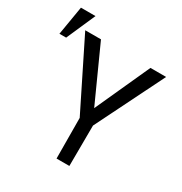

<svg xmlns="http://www.w3.org/2000/svg" viewBox="-247 -949 1034 1088"><g transform="rotate(30 269.5 -405.0)"><path d="M318.8 -354 157.2 -710.9H54.2L275.4 -265.1L276.9 0H360.8L362.3 -265.1L583.5 -710.9H481ZM-30.8 -809.6 -62.5 -620.6H-18.6L64.5 -809.6Z"/></g></svg>

Font: RobotoMono Nerd Font
Style: Regular
Weight: 400
Monospace: yes
Designer: Google
Version: Version 3.000;Nerd Fonts 3.2.1